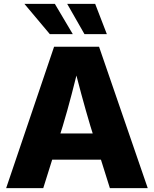

<svg xmlns="http://www.w3.org/2000/svg" viewBox="-20 -968 792 988"><path d="M11.7 0 258.3 -727.5H489.7L740.2 0H545.4L445.3 -318.8Q421.4 -398.9 398.4 -483.9Q375.5 -568.8 351.6 -664.6H395Q371.1 -568.8 348.9 -483.6Q326.7 -398.4 302.7 -318.8L202.6 0ZM180.2 -146.5V-281.2H571.8V-146.5ZM414.6 -792.5 325.7 -948.2H469.7L529.8 -792.5ZM236.3 -792.5 105.5 -948.2H262.2L354.5 -792.5Z"/></svg>

Font: Inter 24pt ExtraBold
Style: Regular
Weight: 800
Designer: Rasmus Andersson
Foundry: rsms
Version: Version 4.001;git-66647c0bb